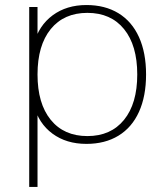

<svg xmlns="http://www.w3.org/2000/svg" viewBox="-20 -567 668 767"><path d="M563.5 -269.5Q563.5 -182.6 535.2 -120.1Q506.8 -57.6 453.1 -24.9Q399.4 7.8 325.2 7.8Q245.1 7.8 189.5 -33.2Q133.8 -74.2 115.2 -147.5H129.9V179.7H96.7V-539.1H129.9V-391.6H115.2Q134.8 -464.8 190.4 -505.9Q246.1 -546.9 325.2 -546.9Q399.4 -546.9 453.1 -514.2Q506.8 -481.4 535.2 -418.9Q563.5 -356.4 563.5 -269.5ZM129.9 -269.5Q129.9 -153.3 182.6 -88.4Q235.4 -23.4 329.1 -23.4Q422.9 -23.4 475.6 -88.4Q528.3 -153.3 528.3 -269.5Q528.3 -385.7 475.6 -450.7Q422.9 -515.6 329.1 -515.6Q235.4 -515.6 182.6 -450.7Q129.9 -385.7 129.9 -269.5Z"/></svg>

Font: Min Sans VF VF
Style: Regular
Weight: 400
Designer: Jinseong-Kim, NotoSansCJK, Nunito
Foundry: Jinseong-Kim
Version: Version 1.420;Glyphs 3.1.2 (3151)